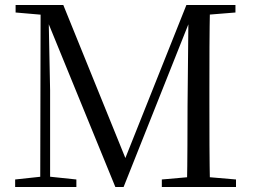

<svg xmlns="http://www.w3.org/2000/svg" viewBox="-20 -748 1015 768"><path d="M40.6 0H285.5V-30.1L171.2 -42.1H151.9L40.6 -30.1ZM42.4 -698 170.9 -686.9H179.8V-728H42.4ZM140.9 0H180.4V-387.1L173.6 -728H142.5ZM441.4 0H474.4L741 -669.7L751.6 -695.3H764.6V-728H725.6L476.4 -103.2L470.1 -90.5H491.8L233.2 -728H151.6V-695.3H157ZM627.3 0H924V-30.1L784.1 -42.1H763.8L627.3 -30.1ZM727.7 0H820C817.6 -110.8 817.6 -223.3 817.6 -336.8V-391.1C817.6 -504.3 817.6 -617.6 820 -728H734.2L730.2 -325.4C729.7 -223.9 730.2 -111.5 727.7 0ZM773.7 -686.9H784.4L921.8 -698V-728H773.7Z"/></svg>

Font: Source Han Serif TW VF
Style: Regular
Weight: 250
Designer: Ryoko NISHIZUKA 西塚涼子 (kana & ideographs); Frank Grießhammer (Latin, Greek & Cyrillic); Wenlong ZHANG 张文龙 (bopomofo); San
Foundry: Adobe
Version: Version 2.002;hotconv 1.1.0;makeotfexe 2.6.0